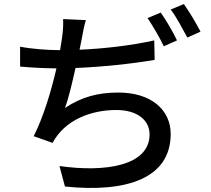

<svg xmlns="http://www.w3.org/2000/svg" viewBox="-20 -874 1040 946"><path d="M821 -827C850 -790 879 -732 903 -689L968 -718C950 -754 913 -816 886 -854ZM707 -785C733 -746 768 -687 787 -646L852 -675C834 -714 797 -777 772 -812ZM740 -675C619 -648 485 -634 372 -629L383 -684C388 -713 394 -744 403 -775L291 -780C292 -751 291 -727 286 -691C283 -674 281 -652 276 -627H274C213 -627 135 -633 79 -644V-546C132 -541 192 -538 258 -537C234 -430 193 -295 146 -203L239 -170C300 -284 429 -332 553 -332C660 -332 717 -279 717 -212C717 -56 496 -24 273 -56L300 45C609 77 821 2 821 -214C821 -334 723 -418 564 -418C463 -418 383 -397 300 -342C319 -393 336 -467 352 -539C480 -544 633 -560 742 -579Z"/></svg>

Font: Spoqa Han Sans Neo Medium
Style: Regular
Weight: 500
Designer: [Spoqa Han Sans Neo] Dong-huui Kim  Younghwa Kang  Yujin Lee  [Noto Sans] Ryoko NISHIZUKA  (kana & ideographs); Paul D. 
Foundry: Spoqa (http://www.spoqa-han-sans.com)
Version: Version 1.000